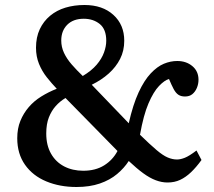

<svg xmlns="http://www.w3.org/2000/svg" viewBox="-20 -734 858 768"><path d="M286 14Q219 14 165 -8.5Q111 -31 80 -75Q49 -119 49 -181Q49 -220 61.5 -250.5Q74 -281 95 -305.5Q116 -330 145 -348Q174 -366 207 -379Q187 -400 167.5 -424.5Q148 -449 136 -478.5Q124 -508 124 -543Q124 -585 139 -617Q154 -649 180.5 -671Q207 -693 242 -703.5Q277 -714 318 -714Q390 -714 433.5 -674.5Q477 -635 477 -571Q477 -531 460.5 -498.5Q444 -466 415 -440Q386 -414 347 -395L495 -241Q512 -316 534.5 -364.5Q557 -413 583 -440.5Q609 -468 635.5 -479Q662 -490 689 -490Q725 -490 749.5 -469.5Q774 -449 774 -415Q774 -398 767.5 -382.5Q761 -367 749.5 -357.5Q738 -348 720 -348Q704 -348 693.5 -355Q683 -362 674.5 -378Q666 -394 656 -418Q638 -413 616 -390Q594 -367 574 -320.5Q554 -274 540 -195Q580 -156 606 -134Q632 -112 651 -104Q670 -96 688 -96Q702 -96 719.5 -103Q737 -110 766 -132L786 -94Q765 -65 744 -45Q723 -25 700.5 -14.5Q678 -4 650 -4Q627 -4 603 -13Q579 -22 553 -41Q527 -60 495 -90Q477 -62 448.5 -38Q420 -14 379.5 0Q339 14 286 14ZM313 -51Q362 -51 396.5 -72.5Q431 -94 450 -130L242 -342Q220 -329 203 -310Q186 -291 175.5 -264.5Q165 -238 165 -200Q165 -153 184 -119.5Q203 -86 236.5 -68.5Q270 -51 313 -51ZM311 -430Q346 -451 366.5 -475Q387 -499 396 -524Q405 -549 405 -571Q405 -617 379 -638Q353 -659 315 -659Q273 -659 249 -635Q225 -611 225 -572Q225 -546 236 -522.5Q247 -499 266.5 -476.5Q286 -454 311 -430Z"/></svg>

Font: Literata 18pt Medium
Style: Regular
Weight: 500
Designer: Latin by Veronika Burian and Jose Scaglione. Greek by Irene Vlachou. Cyrillic by Vera Evstafieva.
Foundry: TypeTogether
Version: Version 3.103;gftools[0.9.29]